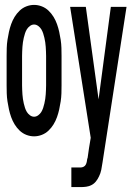

<svg xmlns="http://www.w3.org/2000/svg" viewBox="-20 -548 540 783"><path d="M119 8Q103 8 87.5 2Q72 -4 60 -15.5Q48 -27 39.5 -41Q31 -55 25.5 -70.5Q20 -86 16.5 -102Q13 -118 10.5 -134.5Q8 -151 7.5 -167.5Q7 -184 7 -200V-320Q7 -336 7.5 -352.5Q8 -369 10.5 -385.5Q13 -402 16.5 -418Q20 -434 25.5 -449.5Q31 -465 39.5 -479Q48 -493 60 -504.5Q72 -516 87.5 -522Q103 -528 119 -528Q135 -528 150.5 -522Q166 -516 178 -504.5Q190 -493 198.5 -479Q207 -465 212.5 -449.5Q218 -434 221.5 -418Q225 -402 227.5 -385.5Q230 -369 230.5 -352.5Q231 -336 231 -320V-200Q231 -184 230.5 -167.5Q230 -151 227.5 -134.5Q225 -118 221.5 -102Q218 -86 212.5 -70.5Q207 -55 198.5 -41Q190 -27 178 -15.5Q166 -4 150.5 2Q135 8 119 8ZM271 215V135H309Q315 135 321 132Q327 129 330 123Q333 117 334 111Q335 105 336 98Q336 98 336.5 98Q337 98 337 98Q340 77 343 56Q346 35 350 14L266 -520H330L382 -143L432 -520H496L398 115Q396 130 393 144.5Q390 159 384 171Q379 182 371.5 191.5Q364 201 353.5 206.5Q343 212 331.5 213.5Q320 215 309 215ZM119 -72Q128 -72 136 -78Q144 -84 148.5 -91.5Q153 -99 156 -108Q159 -117 161 -126Q163 -135 164.5 -144.5Q166 -154 166.5 -163Q167 -172 167.5 -181.5Q168 -191 168 -200V-320Q168 -329 167.5 -338.5Q167 -348 166.5 -357Q166 -366 164.5 -375.5Q163 -385 161 -394Q159 -403 156 -412Q153 -421 148.5 -428.5Q144 -436 136 -442Q128 -448 119 -448Q110 -448 102 -442Q94 -436 89.5 -428.5Q85 -421 82 -412Q79 -403 77 -394Q75 -385 73.5 -375.5Q72 -366 71.5 -357Q71 -348 70.5 -338.5Q70 -329 70 -320V-200Q70 -191 70.5 -181.5Q71 -172 71.5 -163Q72 -154 73.5 -144.5Q75 -135 77 -126Q79 -117 82 -108Q85 -99 89.5 -91.5Q94 -84 102 -78Q110 -72 119 -72Z"/></svg>

Font: Iosevka SS04 Medium
Style: Regular
Weight: 500
Monospace: yes
Designer: Belleve Invis
Foundry: Belleve Invis
Version: Version 19.0.0; ttfautohint (v1.8.4)